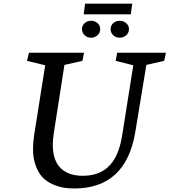

<svg xmlns="http://www.w3.org/2000/svg" viewBox="-20 -1027 938 1062"><path d="M450.7 -1006.8H711.4L703.6 -947.8H442.9ZM277.8 -292Q272 -255.4 272 -226.6Q272 -140.6 314.9 -97.7Q357.9 -54.7 437 -54.7Q505.9 -54.7 552.2 -84Q592.3 -108.9 617.7 -155.3Q637.2 -191.9 648.9 -242.2Q652.3 -257.3 656.7 -284.2L717.3 -666L619.6 -690.4L628.4 -735.4H897.9L888.2 -690.4L789.6 -668L728 -294.9Q675.8 15.6 389.2 15.6Q321.3 15.6 269 -8.8Q235.8 -23.9 213.9 -47.9Q191.9 -71.8 177.7 -110.4Q162.6 -149.9 162.6 -203.1Q162.6 -236.3 168.5 -277.3L230 -666L129.4 -690.4L140.1 -735.4H444.8L436 -690.4L336.4 -668ZM693.4 -866.2Q693.4 -845.7 678 -832Q662.6 -818.4 641.6 -818.4Q621.1 -818.4 606.4 -832Q591.8 -845.7 591.8 -866.2Q591.8 -886.2 606.7 -899.2Q621.6 -912.1 641.6 -912.1Q662.6 -912.1 678 -898.9Q693.4 -885.7 693.4 -866.2ZM534.2 -866.2Q534.2 -845.7 519.3 -832Q504.4 -818.4 483.4 -818.4Q462.9 -818.4 448.2 -832Q433.6 -845.7 433.6 -866.2Q433.6 -886.2 448.5 -899.2Q463.4 -912.1 483.4 -912.1Q504.4 -912.1 519.3 -899.2Q534.2 -886.2 534.2 -866.2Z"/></svg>

Font: Neuton
Style: Italic
Weight: 400
Italic angle: -9°
Designer: Brian M Zick
Version: Version 1.32